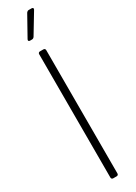

<svg xmlns="http://www.w3.org/2000/svg" viewBox="-240 -907 650 917"><g transform="rotate(-30 84.5 -449.0)"><path d="M60 -768H71C76 -768 80 -771 83 -775L150 -886C154 -893 151 -898 143 -898H127C122 -898 118 -895 115 -891L53 -780C49 -773 52 -768 60 -768ZM75 0H94C100 0 104 -4 104 -10V-690C104 -696 100 -700 94 -700H75C69 -700 65 -696 65 -690V-10C65 -4 69 0 75 0Z"/></g></svg>

Font: Barlow Condensed ExtraLight
Style: Regular
Weight: 275
Width: 3
Designer: Jeremy Tribby
Foundry: Tribby Type
Version: Version 1.422;hotconv 1.0.109;makeotfexe 2.5.65596